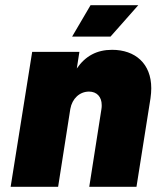

<svg xmlns="http://www.w3.org/2000/svg" viewBox="-20 -720 603 740"><path d="M513 -700H329L258 -579H406ZM412 -528C353 -528 309 -504 276 -456L286 -520H104L21 0H204L251 -300C258 -340 287 -367 323 -367C353 -367 372 -347 372 -315C372 -310 372 -305 371 -300L324 0H506L560 -341C562 -355 563 -368 563 -380C563 -475 501 -528 412 -528Z"/></svg>

Font: Arthouse Owned Black
Style: Italic
Weight: 900
Italic angle: -10°
Designer: Jeremy Tribby
Foundry: Tribby Type
Version: Version 1.000;PS 001.000;hotconv 1.0.88;makeotf.lib2.5.64775